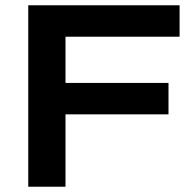

<svg xmlns="http://www.w3.org/2000/svg" viewBox="-20 -707 739 727"><path d="M87 0V-687H660V-568H228V-393H618V-274H228V0Z"/></svg>

Font: Archivo SemiBold SemiExpanded
Style: Regular
Weight: 600
Width: 6
Version: Version 2.001